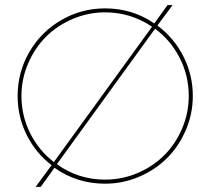

<svg xmlns="http://www.w3.org/2000/svg" viewBox="-20 -710 783 760"><path d="M663.1 -689.9 603 -608.9Q668 -561 705.6 -487.5Q743.2 -414.1 743.2 -330.1Q743.2 -259.3 715.6 -195.1Q688 -130.9 641.6 -84.5Q595.2 -38.1 531 -10.5Q466.8 17.1 396 17.1Q284.2 17.1 195.8 -45.9L141.1 29.8H121.1L184.1 -56.2Q121.6 -104 85.7 -175.8Q49.8 -247.6 49.8 -330.1Q49.8 -424.3 96.2 -504.2Q142.6 -584 222.4 -630.4Q302.2 -676.8 396 -676.8Q504.4 -676.8 590.8 -617.2L643.1 -689.9ZM64.9 -330.1Q64.9 -252 99.1 -183.3Q133.3 -114.7 192.9 -68.8L194.8 -70.8L578.1 -599.1L582 -604Q498 -661.1 396 -661.1Q329.1 -661.1 267.8 -635Q206.5 -608.9 162.1 -564.5Q117.7 -520 91.3 -458.7Q64.9 -397.5 64.9 -330.1ZM205.1 -60.1Q289.6 1 396 1Q463.4 1 524.7 -25.1Q585.9 -51.3 630.4 -95.7Q674.8 -140.1 700.9 -201.4Q727.1 -262.7 727.1 -330.1Q727.1 -410.2 691.7 -480Q656.2 -549.8 594.2 -596.2L589.8 -590.8Z"/></svg>

Font: Human Sans Thin
Style: Regular
Weight: 100
Designer: Tim Radville
Foundry: Continuum
Version: Version 1.000;FEAKit 1.0